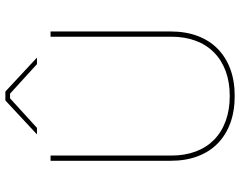

<svg xmlns="http://www.w3.org/2000/svg" viewBox="-112 -802 918 735"><g transform="rotate(-90 347.5 -434.0)"><path d="M348 5Q406 5 451.5 -12Q497 -29 529 -60.5Q561 -92 578 -137.5Q595 -183 595 -240V-700H575V-238Q575 -186 559.5 -144.5Q544 -103 514.5 -74Q485 -45 443 -29.5Q401 -14 348 -14Q295 -14 252.5 -29.5Q210 -45 180.5 -74Q151 -103 135.5 -144.5Q120 -186 120 -238V-700H100V-240Q100 -183 117 -137.5Q134 -92 166 -60.5Q198 -29 244 -12Q290 5 348 5ZM201 -752H226L339 -855H357L470 -752H495L365 -873H331Z"/></g></svg>

Font: Fixel Variable
Style: Regular
Weight: 100
Width: 3
Designer: AlfaBravo + MacPaw
Foundry: Kyrylo Tkachov, Marchela Mozhyna, Serhii Makarenko, Maria Weinstein, Zakhar Kryvoshyya
Version: Version 1.211